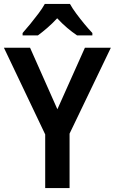

<svg xmlns="http://www.w3.org/2000/svg" viewBox="-20 -957 584 977"><path d="M272 -401 412 -714H544L334 -277V0H210V-273L0 -714H133ZM336 -937Q348 -915 368 -888Q388 -861 409.5 -835Q431 -809 450 -789V-777H372Q348 -793 322 -815Q296 -837 271 -864Q246 -837 220.5 -815Q195 -793 173 -777H95V-789Q113 -809 134.5 -835.5Q156 -862 176 -888.5Q196 -915 208 -937Z"/></svg>

Font: Noto Sans Arabic UI SmCn SmBd
Style: Regular
Weight: 600
Width: 4
Designer: Monotype Design Team, Nadine Chahine and Nizar Qandah
Foundry: Monotype Imaging Inc.
Version: Version 2.010; ttfautohint (v1.8.4.7-5d5b)